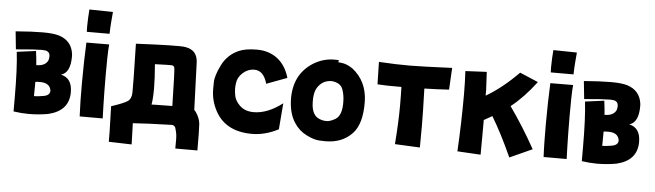

<svg xmlns="http://www.w3.org/2000/svg" viewBox="-55 -988 4928 1445"><g transform="rotate(5 2408.5 -265.0)"><path d="M208 -72Q236 -72 276 -79Q329 -86 329 -124L328 -129Q317 -182 246 -182Q221 -182 210 -180V-159Q210 -112 209 -72ZM181 65Q125 65 66 56V-44Q66 -266 51 -393L195 -412Q203 -353 206 -306Q276 -306 295 -352Q299 -368 299 -381Q299 -415 265 -422Q251 -424 237 -424Q188 -424 43 -411L29 -546Q154 -556 233 -556Q314 -556 357 -543Q454 -512 467 -413L468 -394Q468 -271 398 -251Q483 -232 483 -125Q483 15 328 52Q256 65 181 65Z M563 -589Q563 -598 562.5 -607.5Q562 -617 562 -629Q562 -661 564 -697Q566 -733 568 -758L746 -755Q743 -721 739.5 -678Q736 -635 735 -589ZM565 50Q562 -6 561 -70Q560 -134 560 -199Q560 -283 562 -363Q564 -443 567 -508L739 -509Q735 -467 734 -406Q733 -345 733 -278Q733 -211 734 -146.5Q735 -82 736.5 -30Q738 22 739 50Z M1096 -86Q1110 -86 1123 -87Q1201 -88 1253 -89Q1247 -357 1243 -375Q1239 -393 1221.5 -394Q1204 -395 1095 -391Q1113 -180 1096 -86ZM794 -47Q888 -78 916 -97Q943 -115 945 -161Q947 -207 939 -532Q1264 -548 1312 -539.5Q1360 -531 1382.5 -504Q1405 -477 1407 -432Q1409 -391 1420 -74Q1427 -67 1433 -59Q1463 -15 1466.5 27.5Q1470 70 1470 228H1303Q1305 144 1300.5 118.5Q1296 93 1289 72Q1284 58 1266 53Q1207 54 1093 59Q1023 62 968 66Q970 153 973 226L800 221Q802 196 794 -47Z M1868 68Q1669 68 1590 -78Q1548 -156 1548 -241Q1548 -245 1548.5 -294Q1549 -343 1589.5 -425Q1630 -507 1713 -544Q1764 -567 1851 -567Q1943 -567 2007 -517Q2071 -467 2097 -375L1942 -317Q1915 -415 1844 -415Q1797 -415 1758.5 -381Q1720 -347 1715 -301Q1712 -281 1712 -261Q1712 -233 1719.5 -200.5Q1727 -168 1759 -136Q1799 -96 1866 -96Q1971 -96 2083 -182L2067 16Q1966 68 1868 68Z M2418 -77Q2448 -77 2487 -101Q2536 -133 2532 -239Q2531 -284 2517 -324Q2500 -374 2432 -380Q2364 -380 2326 -322Q2300 -281 2303 -211Q2304 -123 2352 -94Q2383 -77 2418 -77ZM2424 75Q2417 75 2377.5 73.5Q2338 72 2279.5 43Q2221 14 2184 -44Q2141 -111 2138 -214Q2134 -405 2279 -497Q2353 -543 2439 -543L2471 -542L2469 -525Q2527 -525 2579 -488Q2689 -401 2693 -250Q2696 -79 2625 -5Q2549 75 2424 75Z M3131 -385Q3137 -198 3137 -105L3136 60L2947 51Q2960 -120 2960 -239Q2960 -323 2958 -382Q2838 -381 2777 -386L2773 -555Q2910 -547 3006.5 -547.5Q3103 -548 3326 -558L3317 -393Q3220 -387 3131 -385Z M3597 -188V-107L3596 74L3420 64Q3432 -156 3432 -364Q3432 -459 3427 -543L3588 -551Q3591 -482 3595 -417V-372Q3716 -442 3839 -567L3978 -508Q3884 -384 3789 -310Q3890 -168 3983 -1L3813 76Q3733 -101 3659 -223Q3629 -205 3597 -188Z M4068 -589Q4068 -598 4067.5 -607.5Q4067 -617 4067 -629Q4067 -661 4069 -697Q4071 -733 4073 -758L4251 -755Q4248 -721 4244.5 -678Q4241 -635 4240 -589ZM4070 50Q4067 -6 4066 -70Q4065 -134 4065 -199Q4065 -283 4067 -363Q4069 -443 4072 -508L4244 -509Q4240 -467 4239 -406Q4238 -345 4238 -278Q4238 -211 4239 -146.5Q4240 -82 4241.5 -30Q4243 22 4244 50Z M4501 -72Q4529 -72 4569 -79Q4622 -86 4622 -124L4621 -129Q4610 -182 4539 -182Q4514 -182 4503 -180V-159Q4503 -112 4502 -72ZM4474 65Q4418 65 4359 56V-44Q4359 -266 4344 -393L4488 -412Q4496 -353 4499 -306Q4569 -306 4588 -352Q4592 -368 4592 -381Q4592 -415 4558 -422Q4544 -424 4530 -424Q4481 -424 4336 -411L4322 -546Q4447 -556 4526 -556Q4607 -556 4650 -543Q4747 -512 4760 -413L4761 -394Q4761 -271 4691 -251Q4776 -232 4776 -125Q4776 15 4621 52Q4549 65 4474 65Z"/></g></svg>

Font: KN Bobohei
Style: Bold
Weight: 700
Designer: Kingnam Type Foundry
Version: Version 1.710;March 18, 2023